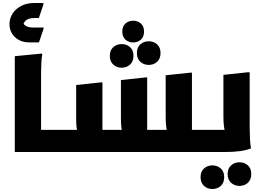

<svg xmlns="http://www.w3.org/2000/svg" viewBox="-20 -1019 1773 1287"><path d="M221.7 0V-148.7H385V-20L365 0ZM79.2 -642.4 260.4 -660 263.2 -652Q259.2 -634 257.7 -607Q256.2 -580 255.7 -552Q255.2 -524 255.2 -504V0H79.2ZM43.5 -856.2Q43.5 -895.2 64 -927.5Q84.4 -959.7 122.1 -979.4Q159.8 -999 211.4 -999H271V-989.6L240.5 -898.2H212.3Q181.6 -898.2 161.3 -887.7Q141 -877.1 132.1 -843.2L129.2 -876.2Q139.3 -851.3 157.7 -842.9Q176.1 -834.4 200.4 -834.4H271.8V-825.3L241.2 -735H173.2Q135.3 -735 105.7 -751.6Q76.1 -768.1 59.8 -795.5Q43.5 -822.8 43.5 -856.2Z M365 0V-128.7L385 -148.7H568.1L509.3 -120.9Q497.9 -132.2 494.2 -158.2Q490.6 -184.1 490.6 -222V-449.2L655.8 -466.8H666.6V-75.6L595 -148.7H868.1L809.3 -120.9Q797.9 -133.4 794.3 -159.4Q790.6 -185.3 790.6 -222V-482.4L955.8 -500H966.6V-75.6L895 -148.7H1169.6L1111.1 -122.1Q1099.1 -135.2 1094.9 -163.7Q1090.6 -192.2 1090.6 -232.8V-514.4L1255.8 -532H1266.6V-75.6L1195 -148.7H1385.2V-20L1379.2 0ZM872.7 -734.4Q841.7 -734.4 820.7 -753.6Q799.8 -772.8 799.8 -807.3Q799.8 -841.8 820.7 -861Q841.7 -880.2 872.7 -880.2Q903.8 -880.2 924.7 -861Q945.6 -841.8 945.6 -807.3Q945.6 -772.8 924.7 -753.6Q903.8 -734.4 872.7 -734.4ZM976.8 -583.9Q944 -583.9 920.8 -604.9Q897.6 -625.8 897.6 -663.5Q897.6 -701.1 920.8 -721.7Q944 -742.3 977.2 -742.3Q1010.3 -742.3 1033.2 -721.7Q1056 -701.1 1056 -663.5Q1056 -625.8 1033.3 -604.9Q1010.5 -583.9 976.8 -583.9ZM795.4 -565.1Q762.6 -565.1 739.4 -586.1Q716.2 -607 716.2 -644.7Q716.2 -682.3 739.4 -702.9Q762.6 -723.5 795.8 -723.5Q828.9 -723.5 851.8 -702.9Q874.6 -682.3 874.6 -644.7Q874.6 -607 851.9 -586.1Q829.1 -565.1 795.4 -565.1Z M1352 0V-128.7L1372 -148.7H1557.2L1498.7 -122.1Q1487 -134 1482.3 -164.1Q1477.6 -194.1 1477.6 -235.6V-517.2L1642.8 -534.8H1653.6V-186Q1653.6 -166 1654.1 -136.5Q1654.6 -107 1656.1 -78.5Q1657.6 -50 1661.6 -32V-24Q1631.6 -12 1588.9 -6Q1546.2 0 1483.2 0ZM1505.8 147.6Q1505.8 110 1529 89.4Q1552.2 68.8 1585.4 68.8Q1618.5 68.8 1641.4 89.4Q1664.2 110 1664.2 147.6Q1664.2 185.3 1641.5 206.3Q1618.7 227.2 1585 227.2Q1552.2 227.2 1529 206.3Q1505.8 185.3 1505.8 147.6ZM1324.4 168.5Q1324.4 130.8 1347.6 110.2Q1370.8 89.6 1403.9 89.6Q1437.1 89.6 1460 110.2Q1482.8 130.8 1482.8 168.5Q1482.8 206.1 1460.1 227.1Q1437.3 248 1403.6 248Q1370.8 248 1347.6 227.1Q1324.4 206.1 1324.4 168.5Z"/></svg>

Font: Kufam
Style: Italic
Weight: 400
Italic angle: -11°
Designer: Artur Schmal
Foundry: Original Type
Version: Version 1.301; ttfautohint (v1.8.3)